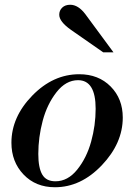

<svg xmlns="http://www.w3.org/2000/svg" viewBox="-20 -774 564 807"><path d="M213 -12Q265 -12 304.5 -61Q344 -110 363 -178.5Q382 -247 382 -317Q382 -437 308 -437Q257 -437 217.5 -386.5Q178 -336 159.5 -266.5Q141 -197 141 -127Q141 -69 157.5 -40.5Q174 -12 213 -12ZM211 13Q130 13 79 -40.5Q28 -94 28 -174Q28 -282 115.5 -372Q203 -462 313 -462Q394 -462 445 -410.5Q496 -359 496 -280Q496 -172 408 -79.5Q320 13 211 13ZM457 -554H414L279 -648Q229 -683 229 -712Q229 -730 241.5 -742Q254 -754 275 -754Q309 -754 339 -714Z"/></svg>

Font: Libre Bodoni
Style: Italic
Weight: 400
Italic angle: -13°
Designer: Pablo Impallari, Rodrigo Fuenzalida
Foundry: Pablo Impallari, Rodrigo Fuenzalida
Version: Version 1.001